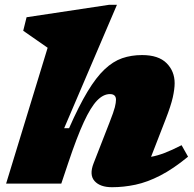

<svg xmlns="http://www.w3.org/2000/svg" viewBox="-20 -767 810 802"><path d="M265 -86.5 236 0H5.5L179 -567.5L77 -638.5L91 -695L436 -747H468.5L248 -231.5H268.5Q309.5 -324.5 345.5 -384.2Q381.5 -444 416.8 -477.2Q452 -510.5 490.2 -523.8Q528.5 -537 573.5 -537Q642 -537 675.8 -503.2Q709.5 -469.5 709.5 -419.5Q709.5 -395.5 701.8 -360.5Q694 -325.5 672 -269L611 -112Q637 -116.5 667.2 -128Q697.5 -139.5 738.5 -160.5L765.5 -112.5Q703.5 -61.5 649.5 -33.8Q595.5 -6 546 4.5Q496.5 15 448 15Q398 15 375 -10.8Q352 -36.5 371 -85L437.5 -255.5Q455 -300 459.8 -319.2Q464.5 -338.5 464.5 -350.5Q464.5 -374 439 -374Q411.5 -374 385.2 -346.8Q359 -319.5 330 -256.8Q301 -194 265 -86.5Z"/></svg>

Font: Newsreader Caption ExtraBold
Style: Italic
Weight: 800
Italic angle: -17°
Designer: Hugues Gentile
Foundry: Production Type
Version: Version 1.001